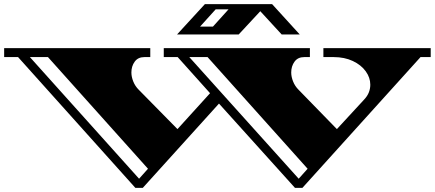

<svg xmlns="http://www.w3.org/2000/svg" viewBox="-34 -882 2095 925"><path d="M618 23 53 -607H-14V-650H690V-607H662Q631 -607 615 -585Q599 -563 599 -533Q599 -512 608 -489.5Q617 -467 634 -450L821 -260L978 -433L822 -607H755V-650H1459V-607H1432Q1401 -607 1385 -585Q1369 -563 1369 -533Q1369 -512 1378 -489.5Q1387 -467 1404 -450L1589 -260L1720 -402Q1736 -419 1743 -437Q1750 -455 1750 -474Q1750 -508 1728 -538.5Q1706 -569 1666 -588Q1626 -607 1573 -607H1524V-650H2041V-607H1992L1423 23H1387L1021 -383L654 23ZM636 -21 679 -69 197 -607H110ZM1405 -21 1448 -69 966 -607H878ZM819 -716 953 -862H1277L1410 -716H1323L1220 -828L1116 -716ZM930 -754H992L1067 -837H1005Z"/></svg>

Font: Diplomata
Style: Regular
Weight: 400
Designer: Eduardo Rodriguez Tunni
Foundry: Eduardo Rodriguez Tunni
Version: Version 1.002; ttfautohint (v1.8.4.7-5d5b);gftools[0.9.23]